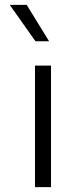

<svg xmlns="http://www.w3.org/2000/svg" viewBox="-20 -770 285 790"><path d="M20 -750H89.8L182.1 -600.1H126ZM124 -500H189.9V0H124Z"/></svg>

Font: Oakes Grotesk
Style: Light
Weight: 300
Designer: Samuel Oakes
Foundry: Samuel Oakes
Version: Version 1.0 | wf-rip DC20170320